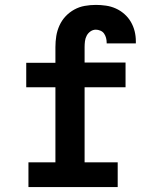

<svg xmlns="http://www.w3.org/2000/svg" viewBox="-20 -763 640 783"><path d="M96 0V-101H206V-407H87V-507H206V-571Q206 -594 209.5 -616Q213 -638 222.5 -659Q232 -680 247.5 -696.5Q263 -713 283 -724Q303 -735 325.5 -739Q348 -743 371 -743Q391 -743 412 -740Q433 -737 452 -728.5Q471 -720 487 -706Q503 -692 513.5 -674Q524 -656 529 -636Q534 -616 534 -595Q534 -593 534 -591Q534 -589 534 -586H415Q415 -587 415 -588Q415 -589 415 -589Q415 -599 412.5 -608.5Q410 -618 404.5 -626Q399 -634 389.5 -638Q380 -642 371 -642Q359 -642 349 -635Q339 -628 333.5 -617.5Q328 -607 326.5 -595Q325 -583 325 -571V-508H492V-407H325V-101H460V0Z"/></svg>

Font: Iosevka Slab Extended
Style: Bold
Weight: 700
Width: 7
Monospace: yes
Designer: Belleve Invis
Foundry: Belleve Invis
Version: Version 11.1.0; ttfautohint (v1.8.3)